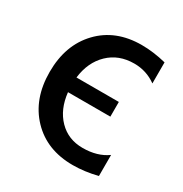

<svg xmlns="http://www.w3.org/2000/svg" viewBox="-123 -579 646 679"><g transform="rotate(30 200.0 -240.0)"><path d="M365 -8Q313 5 265 5Q159 5 94.5 -62.5Q30 -130 30 -240Q30 -350 94.5 -417.5Q159 -485 265 -485Q313 -485 365 -472V-386Q325 -415 275 -415Q212 -415 171 -375.5Q130 -336 122 -270H295V-210H122Q129 -144 167.5 -104.5Q206 -65 265 -65Q325 -65 365 -94Z"/></g></svg>

Font: Glametrix
Style: Bold
Weight: 700
Designer: gluk
Foundry: gluk
Version: Version 0.40